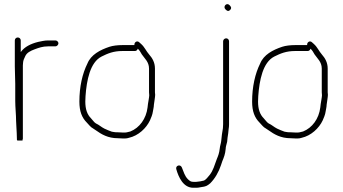

<svg xmlns="http://www.w3.org/2000/svg" viewBox="-20 -679 1618 907"><path d="M50 -488V-365C50 -338.8 52 -309.8 52 -283V-202C52 -171.3 56 -138.3 56 -108C56 -95.2 59 -61.4 59 -51C59 -43.2 60 -26.1 60 -18C60 -15.3 64 -14.3 72 -15C82.7 -14.3 88 -15.3 88 -18V-19H85C87 -20.3 88 -22 88 -24V-370C88 -374 88.3 -378.3 89 -383C89 -392.4 95.3 -405.6 99 -413C106.4 -430.2 124.3 -438.9 143.5 -446C163.5 -453.4 181.4 -460 207 -460H242C248.8 -460 256 -467.5 256 -474.5C256 -481.5 248.8 -488 242 -488H207C189.1 -488 174.8 -483.7 160 -481C125.9 -472.5 95.8 -458 78 -433V-488C78 -495.9 71.9 -502 64 -502C56.1 -502 50 -495.9 50 -488Z M713 -231C712.3 -235 712 -239 712 -243V-355C712 -384 699.3 -404.9 685 -421C669.8 -438.3 663.9 -455.8 647 -471L638 -479C627.7 -489.3 613.1 -479.4 615 -466H558C537 -466 513.1 -463.4 497 -458C453 -443.3 409.7 -420.7 393 -379C369.3 -331.7 355 -269.3 355 -199C355 -152.9 366.9 -123.1 390 -100C399.8 -90.2 407.4 -78.3 420 -72L432 -64C459.9 -44.1 490.1 -26 537 -26C546.3 -25.3 553.3 -25 558 -25H572C577.3 -25 583 -26 589 -28C633.5 -37.9 671 -73.1 688.5 -110.5C692.8 -119.8 700.8 -139 702 -151C703.4 -160.9 707 -173.5 707 -184C708.1 -193.1 713 -222.2 713 -231ZM679 -188C679 -186 678.3 -180.3 677 -171C670.4 -117.9 639.1 -75.3 596 -58C589.3 -56.9 579.3 -53 572 -53H558C553.3 -53 546.7 -53.3 538 -54C529.3 -54 523.3 -54.3 520 -55L508 -57C499.8 -59.7 480.5 -67.7 473 -71.5C458.3 -78.8 447.9 -89.4 433 -96C423.6 -101.7 418.1 -111.9 410 -120C391.9 -138.1 383 -162.9 383 -199.5C383 -207.8 383.3 -216.3 384 -225C389.3 -299.2 405.3 -384.6 460 -412C488.6 -426.3 515.7 -438 558 -438H617C623.7 -438 628.3 -441.7 631 -449C639.8 -440.2 643.8 -433.1 650 -422C662.7 -402.9 684 -386.9 684 -355V-243C684 -238.3 684.3 -233.7 685 -229C685 -220.6 679.8 -194.6 679 -188Z M1034 -484V-92C1034 -85.3 1033.7 -79 1033 -73C1029.1 -53.5 1027.1 -33.8 1025 -13C1023.5 0.7 1019.2 9.3 1018 23C1015.7 43.7 1011.3 55.4 1004 73C993.2 101.1 987.7 125.9 970 148C963.4 156.2 951.9 171 943 174C937.7 176.1 914.2 180 907 180H894C881.9 180 877.8 176.9 868 168C852 152 848.1 133.3 839 112C832 94.6 807.1 103.3 813 121C823.5 157.8 845.7 208 893 208H908C913.3 208 920.7 207 930 205C952.5 202 957.9 199.6 973 187C995.5 164.5 1013 134 1024 101L1030 83C1038 63.8 1043.8 49 1046 25C1046 12.3 1050.8 2.9 1053 -9L1055 -29C1055.7 -35.7 1056.7 -42.3 1058 -49L1060 -69C1061.3 -75.7 1062 -83.3 1062 -92V-484C1062 -491.7 1056 -498 1048.5 -498C1041 -498 1034 -491.7 1034 -484ZM1045 -635C1051.3 -628.7 1057.8 -622.8 1067 -632C1076 -641 1070.6 -648.4 1064 -655C1050.4 -668.6 1031.9 -648.1 1045 -635Z M1529 -231C1528.3 -235 1528 -239 1528 -243V-355C1528 -384 1515.3 -404.9 1501 -421C1485.8 -438.3 1479.9 -455.8 1463 -471L1454 -479C1443.7 -489.3 1429.1 -479.4 1431 -466H1374C1353 -466 1329.1 -463.4 1313 -458C1269 -443.3 1225.7 -420.7 1209 -379C1185.3 -331.7 1171 -269.3 1171 -199C1171 -152.9 1182.9 -123.1 1206 -100C1215.8 -90.2 1223.4 -78.3 1236 -72L1248 -64C1275.9 -44.1 1306.1 -26 1353 -26C1362.3 -25.3 1369.3 -25 1374 -25H1388C1393.3 -25 1399 -26 1405 -28C1449.5 -37.9 1487 -73.1 1504.5 -110.5C1508.8 -119.8 1516.8 -139 1518 -151C1519.4 -160.9 1523 -173.5 1523 -184C1524.1 -193.1 1529 -222.2 1529 -231ZM1495 -188C1495 -186 1494.3 -180.3 1493 -171C1486.4 -117.9 1455.1 -75.3 1412 -58C1405.3 -56.9 1395.3 -53 1388 -53H1374C1369.3 -53 1362.7 -53.3 1354 -54C1345.3 -54 1339.3 -54.3 1336 -55L1324 -57C1315.8 -59.7 1296.5 -67.7 1289 -71.5C1274.3 -78.8 1263.9 -89.4 1249 -96C1239.6 -101.7 1234.1 -111.9 1226 -120C1207.9 -138.1 1199 -162.9 1199 -199.5C1199 -207.8 1199.3 -216.3 1200 -225C1205.3 -299.2 1221.3 -384.6 1276 -412C1304.6 -426.3 1331.7 -438 1374 -438H1433C1439.7 -438 1444.3 -441.7 1447 -449C1455.8 -440.2 1459.8 -433.1 1466 -422C1478.7 -402.9 1500 -386.9 1500 -355V-243C1500 -238.3 1500.3 -233.7 1501 -229C1501 -220.6 1495.8 -194.6 1495 -188Z"/></svg>

Font: HoneyBee
Style: XLit
Weight: 200
Foundry: Cannot Into Space Fonts
Version: Version 0.89